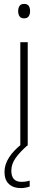

<svg xmlns="http://www.w3.org/2000/svg" viewBox="-20 -745 245 983"><path d="M103 -725Q121 -725 127.5 -714.5Q134 -704 134 -688Q134 -672 127 -661.5Q120 -651 103 -651Q87 -651 80 -661.5Q73 -672 73 -688Q73 -704 80 -714.5Q87 -725 103 -725ZM122 -529V0H84V-529ZM38 129Q38 186 90 186Q103 186 114.5 184Q126 182 132 180V210Q124 213 112 215.5Q100 218 86 218Q48 218 25.5 197Q3 176 3 135Q3 97 27 60Q51 23 96 -11L120 0Q84 31 61 62.5Q38 94 38 129Z"/></svg>

Font: Noto Sans Sinhala UI SemiCondensed ExtraLight
Style: Regular
Weight: 200
Width: 4
Designer: Jelle Bosma - Monotype Design Team
Foundry: Monotype Imaging Inc.
Version: Version 2.006; ttfautohint (v1.8.4.7-5d5b)